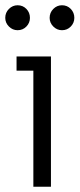

<svg xmlns="http://www.w3.org/2000/svg" viewBox="-29 -711 303 731"><path d="M98 0V-442H34V-496H165V0ZM207 -596Q188 -596 174 -610Q160 -624 160 -643Q160 -663 174 -677Q188 -691 207 -691Q227 -691 240.5 -677Q254 -663 254 -643Q254 -624 240.5 -610Q227 -596 207 -596ZM38 -596Q19 -596 5 -610Q-9 -624 -9 -643Q-9 -663 5 -677Q19 -691 38 -691Q58 -691 71.5 -677Q85 -663 85 -643Q85 -624 71.5 -610Q58 -596 38 -596Z"/></svg>

Font: Atkinson Hyperlegible Next Light
Style: Regular
Weight: 300
Designer: Elliott Scott, Megan Eiswerth, Linus Boman, Theodore Petrosky, Letters from Sweden
Foundry: Applied Design Works, Letters from Sweden
Version: Version 2.001